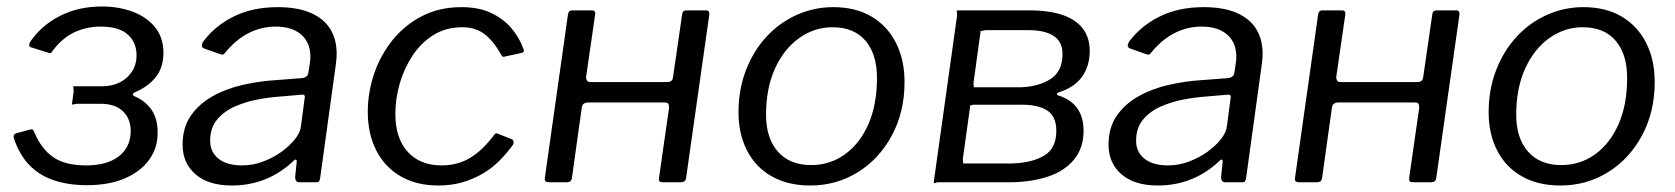

<svg xmlns="http://www.w3.org/2000/svg" viewBox="-20 -562 5166 592"><path d="M247 9Q193 9 148 -5.5Q103 -20 71.5 -52Q40 -84 23 -135Q19 -147 30 -151L74 -163Q82 -165 85 -156Q107 -103 144 -77.5Q181 -52 245 -52Q311 -52 347 -80.5Q383 -109 383 -158Q383 -196 359 -219Q335 -242 290 -242H218Q211 -242 207 -240Q203 -238 202 -242L207 -280Q207 -288 206 -292Q205 -296 208 -296H295Q324 -296 347.5 -307Q371 -318 386 -340Q401 -362 401 -392Q401 -431 374 -455.5Q347 -480 290 -480Q248 -480 210.5 -463Q173 -446 142 -405Q137 -395 130 -399L76 -416Q70 -418 70 -422.5Q70 -427 73 -433Q107 -483 164 -512.5Q221 -542 295 -542Q345 -542 387.5 -526.5Q430 -511 456.5 -480Q483 -449 484 -401Q484 -354 460.5 -324.5Q437 -295 397 -278Q390 -275 389.5 -271.5Q389 -268 395 -265Q427 -252 446.5 -224.5Q466 -197 466 -155Q467 -108 441 -71Q415 -34 366 -12.5Q317 9 247 9Z M881 -62Q840 -25 793.5 -7.5Q747 10 695 10Q623 10 583 -24.5Q543 -59 543 -116Q543 -169 568.5 -205.5Q594 -242 636 -265.5Q678 -289 729.5 -300.5Q781 -312 831 -315L910 -321Q929 -323 931 -338L935 -365Q936 -371 936.5 -376Q937 -381 937 -387Q937 -431 908.5 -455.5Q880 -480 830 -480Q786 -480 746.5 -460Q707 -440 673 -398Q670 -394 667.5 -393.5Q665 -393 659 -395L608 -413Q604 -415 602.5 -419Q601 -423 606 -433Q642 -482 700.5 -511Q759 -540 836 -540Q897 -540 937.5 -522.5Q978 -505 998 -473Q1018 -441 1018 -397Q1018 -390 1017.5 -382.5Q1017 -375 1016 -367L967 -12Q965 -4 963 -2Q961 0 953 0H903Q896 0 893 -4.5Q890 -9 890 -16L895 -64Q894 -77 881 -62ZM919 -257Q921 -265 918.5 -268Q916 -271 909 -270L840 -264Q810 -262 773.5 -255Q737 -248 704 -233.5Q671 -219 649.5 -193.5Q628 -168 628 -128Q628 -93 654 -72.5Q680 -52 726 -52Q760 -52 791.5 -64Q823 -76 848 -94Q874 -113 890 -133.5Q906 -154 908 -173Z M1403 -540Q1456 -540 1493.5 -522.5Q1531 -505 1556 -476Q1581 -447 1594 -411Q1596 -406 1595 -403.5Q1594 -401 1589 -399L1534 -387Q1530 -386 1527.5 -389.5Q1525 -393 1522 -399Q1506 -426 1489 -443.5Q1472 -461 1452 -469.5Q1432 -478 1406 -478Q1355 -478 1316.5 -454Q1278 -430 1252 -390.5Q1226 -351 1212.5 -304.5Q1199 -258 1199 -211Q1199 -136 1237 -94Q1275 -52 1342 -52Q1391 -52 1430 -75.5Q1469 -99 1505 -148Q1510 -153 1517 -149L1557 -133Q1561 -132 1563 -127.5Q1565 -123 1562 -116Q1544 -91 1521 -67.5Q1498 -44 1469 -27Q1440 -10 1406 0Q1372 10 1332 10Q1265 10 1216 -18Q1167 -46 1140.5 -97.5Q1114 -149 1114 -217Q1114 -277 1133.5 -334.5Q1153 -392 1190.5 -438.5Q1228 -485 1281.5 -512.5Q1335 -540 1403 -540Z M1674 0Q1665 0 1662 -3Q1659 -6 1660 -14L1731 -516Q1733 -530 1744 -530H1805Q1817 -530 1815 -517L1787 -324Q1787 -318 1790 -313.5Q1793 -309 1799 -309H2037Q2045 -309 2049.5 -312.5Q2054 -316 2055 -323L2083 -516Q2084 -530 2096 -530H2157Q2168 -530 2167 -517L2096 -17Q2095 -7 2091 -3.5Q2087 0 2077 0H2025Q2016 0 2013.5 -3Q2011 -6 2012 -14L2043 -230Q2043 -238 2040.5 -242Q2038 -246 2031 -246H1792Q1786 -246 1781 -243Q1776 -240 1774 -232L1744 -17Q1743 -7 1739 -3.5Q1735 0 1725 0Z M2478 10Q2410 10 2360 -18Q2310 -46 2283.5 -97.5Q2257 -149 2257 -216Q2257 -286 2280 -345.5Q2303 -405 2343 -448.5Q2383 -492 2436.5 -516Q2490 -540 2549 -540Q2618 -540 2667 -511Q2716 -482 2742.5 -430Q2769 -378 2769 -309Q2769 -217 2730 -144.5Q2691 -72 2625 -31Q2559 10 2478 10ZM2481 -53Q2539 -53 2585 -86Q2631 -119 2657.5 -179Q2684 -239 2684 -322Q2684 -395 2648.5 -436.5Q2613 -478 2547 -478Q2491 -478 2444 -444.5Q2397 -411 2369.5 -350.5Q2342 -290 2342 -208Q2342 -136 2378.5 -94.5Q2415 -53 2481 -53Z M2859 0 2931 -514Q2931 -522 2930 -526Q2929 -530 2933 -530H3159Q3249 -529 3294.5 -497Q3340 -465 3340 -405Q3340 -358 3316 -325Q3292 -292 3244 -277Q3240 -276 3239 -272.5Q3238 -269 3242 -268Q3280 -257 3300.5 -229.5Q3321 -202 3321 -159Q3321 -106 3292 -70.5Q3263 -35 3212.5 -18Q3162 -1 3098 0H2874Q2868 0 2864 2Q2860 4 2859 0ZM3100 -58Q3163 -60 3200 -82.5Q3237 -105 3237 -159Q3237 -204 3207 -222.5Q3177 -241 3120 -239H2988Q2981 -240 2977 -238Q2973 -236 2972 -239L2949 -74Q2948 -68 2949.5 -63Q2951 -58 2947 -58ZM3131 -293Q3186 -296 3221 -319.5Q3256 -343 3256 -396Q3256 -434 3227.5 -452Q3199 -470 3146 -469H3020Q3014 -469 3009.5 -467Q3005 -465 3004 -469L2982 -309Q2981 -302 2982.5 -297.5Q2984 -293 2980 -293Z M3736 -62Q3695 -25 3648.5 -7.5Q3602 10 3550 10Q3478 10 3438 -24.5Q3398 -59 3398 -116Q3398 -169 3423.5 -205.5Q3449 -242 3491 -265.5Q3533 -289 3584.5 -300.5Q3636 -312 3686 -315L3765 -321Q3784 -323 3786 -338L3790 -365Q3791 -371 3791.5 -376Q3792 -381 3792 -387Q3792 -431 3763.5 -455.5Q3735 -480 3685 -480Q3641 -480 3601.5 -460Q3562 -440 3528 -398Q3525 -394 3522.5 -393.5Q3520 -393 3514 -395L3463 -413Q3459 -415 3457.5 -419Q3456 -423 3461 -433Q3497 -482 3555.5 -511Q3614 -540 3691 -540Q3752 -540 3792.5 -522.5Q3833 -505 3853 -473Q3873 -441 3873 -397Q3873 -390 3872.5 -382.5Q3872 -375 3871 -367L3822 -12Q3820 -4 3818 -2Q3816 0 3808 0H3758Q3751 0 3748 -4.5Q3745 -9 3745 -16L3750 -64Q3749 -77 3736 -62ZM3774 -257Q3776 -265 3773.5 -268Q3771 -271 3764 -270L3695 -264Q3665 -262 3628.5 -255Q3592 -248 3559 -233.5Q3526 -219 3504.5 -193.5Q3483 -168 3483 -128Q3483 -93 3509 -72.5Q3535 -52 3581 -52Q3615 -52 3646.5 -64Q3678 -76 3703 -94Q3729 -113 3745 -133.5Q3761 -154 3763 -173Z M3987 0Q3978 0 3975 -3Q3972 -6 3973 -14L4044 -516Q4046 -530 4057 -530H4118Q4130 -530 4128 -517L4100 -324Q4100 -318 4103 -313.5Q4106 -309 4112 -309H4350Q4358 -309 4362.5 -312.5Q4367 -316 4368 -323L4396 -516Q4397 -530 4409 -530H4470Q4481 -530 4480 -517L4409 -17Q4408 -7 4404 -3.5Q4400 0 4390 0H4338Q4329 0 4326.5 -3Q4324 -6 4325 -14L4356 -230Q4356 -238 4353.5 -242Q4351 -246 4344 -246H4105Q4099 -246 4094 -243Q4089 -240 4087 -232L4057 -17Q4056 -7 4052 -3.5Q4048 0 4038 0Z M4791 10Q4723 10 4673 -18Q4623 -46 4596.5 -97.5Q4570 -149 4570 -216Q4570 -286 4593 -345.5Q4616 -405 4656 -448.5Q4696 -492 4749.5 -516Q4803 -540 4862 -540Q4931 -540 4980 -511Q5029 -482 5055.5 -430Q5082 -378 5082 -309Q5082 -217 5043 -144.5Q5004 -72 4938 -31Q4872 10 4791 10ZM4794 -53Q4852 -53 4898 -86Q4944 -119 4970.5 -179Q4997 -239 4997 -322Q4997 -395 4961.5 -436.5Q4926 -478 4860 -478Q4804 -478 4757 -444.5Q4710 -411 4682.5 -350.5Q4655 -290 4655 -208Q4655 -136 4691.5 -94.5Q4728 -53 4794 -53Z"/></svg>

Font: Libre Franklin
Style: Italic
Weight: 400
Italic angle: -8°
Designer: Pablo Impallari, Rodrigo Fuenzalida, Nhung Nguyen
Foundry: Impallari Type
Version: Version 3.000